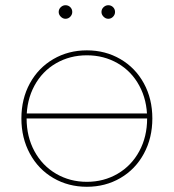

<svg xmlns="http://www.w3.org/2000/svg" viewBox="-20 -713 667 736"><path d="M62 -259Q62 -334 94.5 -393.5Q127 -453 184.5 -486.5Q242 -520 313 -520Q384 -520 441.5 -486.5Q499 -453 531.5 -393.5Q564 -334 564 -259Q564 -184 531.5 -124Q499 -64 441.5 -30.5Q384 3 313 3Q242 3 184.5 -30.5Q127 -64 94.5 -124Q62 -184 62 -259ZM544 -259Q544 -329 514 -384.5Q484 -440 431 -470.5Q378 -501 313 -501Q248 -501 195 -470.5Q142 -440 112 -384.5Q82 -329 82 -259Q82 -189 112 -133.5Q142 -78 195 -47Q248 -16 313 -16Q378 -16 431 -47Q484 -78 514 -133.5Q544 -189 544 -259ZM74 -278H552V-259H74ZM369 -667Q369 -678 377 -685.5Q385 -693 395 -693Q406 -693 413.5 -685.5Q421 -678 421 -667Q421 -657 413.5 -649Q406 -641 395 -641Q385 -641 377 -649Q369 -657 369 -667ZM205 -667Q205 -678 213 -685.5Q221 -693 231 -693Q242 -693 249.5 -685.5Q257 -678 257 -667Q257 -657 249.5 -649Q242 -641 231 -641Q221 -641 213 -649Q205 -657 205 -667Z"/></svg>

Font: iiserrat Thin
Style: Regular
Weight: 100
Designer: Akira Ohta
Foundry: Akira Ohta
Version: Version 1.200;Glyphs 3.3.1 (3343)